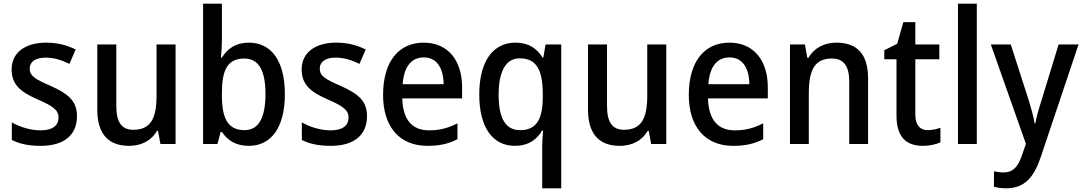

<svg xmlns="http://www.w3.org/2000/svg" viewBox="-20 -780 5863 1040"><path d="M397 -151C397 -237 344 -274 256 -314C168 -352 141 -369 141 -409C141 -445 172 -468 228 -468C271 -468 316 -454 356 -434L390 -512C341 -536 290 -549 230 -549C118 -549 43 -496 43 -404C43 -318 96 -280 185 -241C273 -203 297 -181 297 -144C297 -100 266 -74 199 -74C145 -74 85 -93 44 -117V-22C85 -1 134 10 201 10C325 10 397 -47 397 -151Z M931 -539H828V-263C828 -141 798 -77 702 -77C639 -77 610 -118 610 -205V-539H507V-187C507 -56 565 10 680 10C742 10 799 -16 830 -71H836L849 0H931Z M1182 -568V-760H1080V0H1158L1175 -65H1182C1213 -20 1257 10 1328 10C1447 10 1523 -87 1523 -270C1523 -453 1448 -549 1328 -549C1258 -549 1212 -517 1182 -468H1177C1179 -496 1182 -532 1182 -568ZM1303 -463C1381 -463 1418 -399 1418 -271C1418 -142 1381 -75 1305 -75C1214 -75 1182 -139 1182 -264V-277C1182 -398 1211 -463 1303 -463Z M1968 -151C1968 -237 1915 -274 1827 -314C1739 -352 1712 -369 1712 -409C1712 -445 1743 -468 1799 -468C1842 -468 1887 -454 1927 -434L1961 -512C1912 -536 1861 -549 1801 -549C1689 -549 1614 -496 1614 -404C1614 -318 1667 -280 1756 -241C1844 -203 1868 -181 1868 -144C1868 -100 1837 -74 1770 -74C1716 -74 1656 -93 1615 -117V-22C1656 -1 1705 10 1772 10C1896 10 1968 -47 1968 -151Z M2275 -549C2140 -549 2055 -447 2055 -266C2055 -92 2145 10 2295 10C2362 10 2409 -1 2458 -26V-112C2407 -86 2362 -74 2304 -74C2211 -74 2162 -133 2159 -247H2483V-307C2483 -452 2407 -549 2275 -549ZM2276 -469C2348 -469 2382 -408 2383 -324H2161C2168 -419 2208 -469 2276 -469Z M2917 15V240H3020V-539H2935L2923 -468H2919C2888 -518 2843 -549 2772 -549C2654 -549 2576 -453 2576 -268C2576 -85 2652 10 2769 10C2841 10 2887 -23 2917 -73H2922C2919 -42 2917 -9 2917 15ZM2797 -75C2718 -75 2681 -140 2681 -266C2681 -391 2718 -464 2795 -464C2887 -464 2920 -400 2920 -270V-249C2919 -132 2884 -75 2797 -75Z M3589 -539H3486V-263C3486 -141 3456 -77 3360 -77C3297 -77 3268 -118 3268 -205V-539H3165V-187C3165 -56 3223 10 3338 10C3400 10 3457 -16 3488 -71H3494L3507 0H3589Z M3931 -549C3796 -549 3711 -447 3711 -266C3711 -92 3801 10 3951 10C4018 10 4065 -1 4114 -26V-112C4063 -86 4018 -74 3960 -74C3867 -74 3818 -133 3815 -247H4139V-307C4139 -452 4063 -549 3931 -549ZM3932 -469C4004 -469 4038 -408 4039 -324H3817C3824 -419 3864 -469 3932 -469Z M4510 -549C4446 -549 4390 -521 4359 -467H4353L4340 -539H4259V0H4361V-273C4361 -400 4392 -463 4486 -463C4551 -463 4580 -421 4580 -338V0H4682V-355C4682 -489 4621 -549 4510 -549Z M5005 -75C4963 -75 4938 -103 4938 -159V-459H5068V-539H4938V-660H4873L4840 -543L4770 -508V-459H4836V-154C4836 -32 4894 10 4979 10C5016 10 5050 2 5074 -9V-88C5055 -81 5029 -75 5005 -75Z M5271 0V-760H5169V0Z M5347 -539 5537 -1 5517 57C5496 121 5469 154 5416 154C5397 154 5378 151 5364 148V232C5382 236 5403 240 5430 240C5530 240 5581 180 5618 69L5822 -539H5714L5622 -238C5607 -192 5594 -145 5588 -112H5584C5578 -151 5565 -194 5552 -238L5455 -539Z"/></svg>

Font: Noto Sans Lao SemiCondensed Medium
Style: Regular
Weight: 500
Width: 4
Designer: Monotype Design Team
Foundry: Monotype Imaging Inc.
Version: Version 2.003